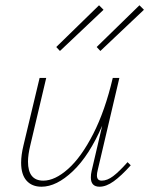

<svg xmlns="http://www.w3.org/2000/svg" viewBox="-20 -703 565 727"><path d="M207 -510 193 -525 355 -683 372 -666ZM346 -525 508 -683 525 -666 360 -510ZM463 -89 475 -77Q439 -37 410.5 -16.5Q382 4 357 4Q324 4 324 -31Q324 -43 327 -56L367 -227Q318 -114 256 -55Q194 4 137 4Q101 4 80.5 -19Q60 -42 60 -87Q60 -116 69 -153L130 -408H155L95 -154Q86 -117 86 -91Q86 -19 144 -19Q188 -19 238 -63.5Q288 -108 333 -196Q378 -284 407 -408H432L350 -59Q347 -47 347 -39Q347 -19 365 -19Q386 -19 408.5 -36Q431 -53 463 -89Z"/></svg>

Font: Ysabeau Infant Extralight
Style: Italic
Weight: 200
Italic angle: -12°
Designer: Christian Thalmann (Catharsis Fonts)
Version: Version 0.003